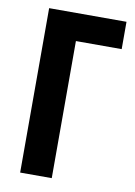

<svg xmlns="http://www.w3.org/2000/svg" viewBox="-82 -768 576 821"><g transform="rotate(10 206.0 -357.0)"><path d="M399.9 -713.9V-595.2H201.2V0H64V-713.9Z"/></g></svg>

Font: Open Sans Condensed
Style: Regular
Weight: 400
Width: 3
Designer: Monotype Design Team
Foundry: Monotype Imaging Inc.
Version: Version 3.000